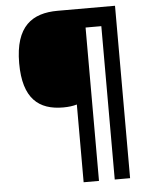

<svg xmlns="http://www.w3.org/2000/svg" viewBox="-59 -809 773 984"><g transform="rotate(-5 327.5 -316.5)"><path d="M570 127V-760H275C144 -760 55 -700 55 -509C55 -326 136 -264 260 -264C288 -264 311 -267 331 -273V127H410V-662H491V127Z"/></g></svg>

Font: Noto Sans Gujarati
Style: Bold
Weight: 700
Designer: Jelle Bosma - Monotype Design Team, Universal Thirst
Foundry: Monotype Imaging Inc.
Version: Version 2.106